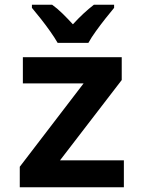

<svg xmlns="http://www.w3.org/2000/svg" viewBox="-20 -786 603 806"><path d="M63 0V-86L331 -436H76V-546H491V-450L232 -113H500V0ZM222 -606Q210 -627 191 -654Q172 -681 151 -707.5Q130 -734 114 -753V-766H199Q220 -751 241.5 -730Q263 -709 286 -684Q310 -710 331 -729.5Q352 -749 374 -766H459V-753Q443 -734 422.5 -708Q402 -682 382.5 -655Q363 -628 351 -606Z"/></svg>

Font: Noto Sans Mono SemiCondensed
Style: Bold
Weight: 700
Width: 4
Designer: Monotype Design Team
Foundry: Monotype Imaging Inc.
Version: Version 2.014